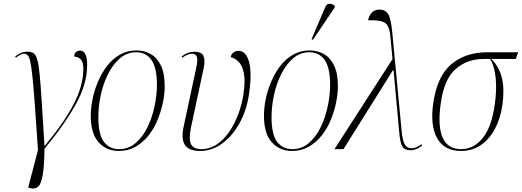

<svg xmlns="http://www.w3.org/2000/svg" viewBox="-20 -825 2886 1062"><path d="M145 215 136 212 190 5Q180 -143 173 -240.5Q166 -338 160 -396Q154 -454 148 -482Q142 -510 133.5 -519Q125 -528 112 -528Q96 -528 68 -506L64 -513Q79 -524 94.5 -531.5Q110 -539 132 -539Q152 -539 165 -531Q178 -523 186 -495.5Q194 -468 199.5 -411.5Q205 -355 211 -259.5Q217 -164 226 -19H228Q333 -145 387 -248Q441 -351 441 -445Q441 -482 426 -497Q411 -512 390 -512Q391 -530 400.5 -537.5Q410 -545 423 -545Q462 -545 462 -465Q462 -360 398.5 -246.5Q335 -133 226 -2Q225 93 216.5 143Q208 193 190.5 208Q173 223 145 215Z M637 10Q569 10 525.5 -38Q482 -86 482 -185Q482 -228 492 -277Q502 -326 522 -373.5Q542 -421 572 -460Q602 -499 643 -522.5Q684 -546 735 -546Q778 -546 813.5 -526Q849 -506 870 -462.5Q891 -419 891 -348Q891 -306 881 -257.5Q871 -209 851.5 -161.5Q832 -114 801.5 -75.5Q771 -37 730 -13.5Q689 10 637 10ZM639 0Q691 0 730.5 -34Q770 -68 796 -122Q822 -176 835 -238Q848 -300 848 -356Q848 -450 818 -493Q788 -536 733 -536Q683 -536 644 -503Q605 -470 578 -416Q551 -362 537.5 -299.5Q524 -237 524 -178Q524 -80 555 -40Q586 0 639 0Z M1087 10Q1025 10 1003 -23Q981 -56 996 -126L1066 -453Q1075 -496 1068.5 -512Q1062 -528 1043 -528Q1033 -528 1020 -523.5Q1007 -519 988 -506L985 -513Q1002 -526 1019.5 -532.5Q1037 -539 1055 -539Q1094 -539 1105 -516Q1116 -493 1107 -450L1038 -128Q1022 -53 1037 -26.5Q1052 0 1093 0Q1140 0 1179.5 -26.5Q1219 -53 1249 -97.5Q1279 -142 1299 -196.5Q1319 -251 1327 -307Q1337 -377 1329 -419Q1321 -461 1301 -482Q1281 -503 1256 -509Q1260 -528 1273 -536Q1286 -544 1298 -544Q1341 -544 1357.5 -483Q1374 -422 1358 -309Q1345 -216 1305 -144Q1265 -72 1208.5 -31Q1152 10 1087 10Z M1595 10Q1527 10 1483.5 -38Q1440 -86 1440 -185Q1440 -228 1450 -277Q1460 -326 1480 -373.5Q1500 -421 1530 -460Q1560 -499 1601 -522.5Q1642 -546 1693 -546Q1736 -546 1771.5 -526Q1807 -506 1828 -462.5Q1849 -419 1849 -348Q1849 -306 1839 -257.5Q1829 -209 1809.5 -161.5Q1790 -114 1759.5 -75.5Q1729 -37 1688 -13.5Q1647 10 1595 10ZM1597 0Q1649 0 1688.5 -34Q1728 -68 1754 -122Q1780 -176 1793 -238Q1806 -300 1806 -356Q1806 -450 1776 -493Q1746 -536 1691 -536Q1641 -536 1602 -503Q1563 -470 1536 -416Q1509 -362 1495.5 -299.5Q1482 -237 1482 -178Q1482 -80 1513 -40Q1544 0 1597 0ZM1711 -605 1703 -608 1778 -783Q1787 -805 1803 -804.5Q1819 -804 1832 -792L1831 -783Z M1830 0 2151 -498 2140 -615Q2137 -657 2126.5 -678.5Q2116 -700 2090.5 -707Q2065 -714 2016 -713Q2021 -738 2036.5 -755Q2052 -772 2079 -772Q2113 -772 2128 -745.5Q2143 -719 2150 -643L2201 -106Q2206 -49 2218.5 -27Q2231 -5 2256 -5Q2272 -5 2287 -12.5Q2302 -20 2312 -27L2315 -20Q2283 6 2250 6Q2217 6 2205 -15Q2193 -36 2188 -95L2157 -436H2153L1880 0Z M2530 10Q2438 10 2398.5 -59.5Q2359 -129 2376 -252Q2397 -402 2475.5 -469Q2554 -536 2677 -536H2846L2833 -499H2698Q2742 -454 2756.5 -392.5Q2771 -331 2759 -245Q2748 -169 2717.5 -112Q2687 -55 2639.5 -22.5Q2592 10 2530 10ZM2531 0Q2601 0 2650.5 -62Q2700 -124 2717 -250Q2728 -326 2722 -391.5Q2716 -457 2691 -499H2657Q2564 -499 2500 -443Q2436 -387 2418 -253Q2400 -129 2428 -64.5Q2456 0 2531 0Z"/></svg>

Font: Noto Serif Display SemiCondensed ExtraLight
Style: Italic
Weight: 200
Width: 4
Italic angle: -12°
Designer: Monotype Design Team
Foundry: Monotype Imaging Inc.
Version: Version 2.009